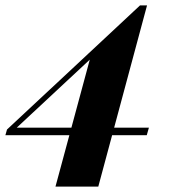

<svg xmlns="http://www.w3.org/2000/svg" viewBox="-80 -552 642 713"><path d="M440 -532 445 -509 -37 -60 -32 -78H473L465 -50H-60L-54 -71ZM466 -532 285 141H126L260 -355L440 -532Z"/></svg>

Font: Playfair Display ExtraBold
Style: Italic
Weight: 800
Italic angle: -14°
Designer: Claus Eggers Sørensen
Foundry: Claus Eggers Sørensen
Version: Version 1.203